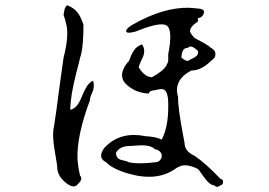

<svg xmlns="http://www.w3.org/2000/svg" viewBox="-20 -688 1040 743"><path d="M277 29Q262 42 232 17Q205 -6 202 -34Q202 -48 190 -115Q186 -140 185.5 -161Q185 -182 189 -199Q193 -222 197.5 -256Q202 -290 208 -336Q220 -422 226 -465Q246 -543 238 -587Q233 -611 226 -631Q226 -631 227 -636.5Q228 -642 230 -653Q235 -664 239 -668Q279 -654 295 -613Q297 -609 299 -603.5Q301 -598 303 -592Q303 -501 290 -465Q288 -455 284.5 -441.5Q281 -428 276 -409Q252 -316 252 -263Q278 -269 294 -308Q312 -352 323 -363Q332 -372 340 -376Q348 -352 335 -325Q328 -311 328 -300Q276 -161 280 -72Q281 -56 283.5 -40Q286 -24 290 -8Q302 4 283 23ZM834 29Q834 29 831 30.5Q828 32 823 35Q814 35 809 29Q792 29 769 -3Q761 -14 755.5 -22Q750 -30 746 -34Q706 -54 680 -46Q667 -41 657 -34Q586 16 474 -17Q414 -35 391 -60Q358 -76 380 -110Q382 -114 385 -117Q388 -120 391 -123Q450 -180 543 -161Q582 -159 606 -148Q631 -197 631 -272V-287Q631 -339 609 -343Q603 -344 595.5 -342.5Q588 -341 580 -339Q558 -338 556 -326Q504 -328 467 -363Q438 -393 466 -436Q472 -445 479 -452Q481 -455 482.5 -459.5Q484 -464 486 -470Q499 -501 518 -511Q521 -513 524 -514Q527 -515 530 -516Q547 -490 528 -457Q517 -433 517 -427Q540 -390 568 -389Q588 -400 602 -411Q616 -422 623 -433Q625 -438 627.5 -442.5Q630 -447 631 -452V-478Q650 -574 624 -590Q598 -604 505 -566Q468 -556 468 -568Q470 -579 492 -592Q611 -660 711 -658Q720 -657 729 -656.5Q738 -656 746 -655Q768 -654 770 -642Q766 -620 746 -618V-605Q709 -580 717 -562Q722 -552 733 -541Q758 -528 773.5 -519Q789 -510 796 -503Q819 -491 812 -469Q810 -464 805.5 -460Q801 -456 796 -452Q759 -415 720 -415Q650 -378 669 -313Q669 -288 674.5 -248Q680 -208 691 -152Q692 -148 692.5 -144Q693 -140 694 -136Q694 -104 729 -87Q730 -86 731 -86Q732 -86 733 -85Q776 -56 834 5Q844 5 843 18Q842 27 834 29ZM682 -465Q698 -452 707 -452Q709 -454 733 -466Q750 -476 746 -491Q724 -512 713 -507Q710 -506 707 -503Q686 -503 683 -475Q682 -471 682 -465ZM479 -60Q514 -52 580 -60Q598 -60 605 -78Q606 -81 606 -85Q606 -100 589 -108Q583 -110 580 -110Q562 -129 513 -125Q500 -124 492 -123.5Q484 -123 479 -123Q443 -122 429 -97Q429 -72 454 -68Q473 -64 479 -60Z"/></svg>

Font: New Tegomin
Style: Regular
Weight: 400
Designer: Kyosuke Nagai
Version: Version 1.000